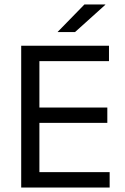

<svg xmlns="http://www.w3.org/2000/svg" viewBox="-20 -845 563 865"><path d="M75.5 0V-639H157.5V0ZM100 0V-69.5H474V0ZM122.5 -291.5V-360.5H463.5V-291.5ZM99.5 -569.5V-639H471V-569.5ZM360.5 -825H454.5V-823.5L318 -700.5H240V-701.5Z"/></svg>

Font: Anek Latin
Style: Regular
Weight: 400
Designer: Yesha Goshar
Foundry: Ek Type
Version: Version 1.003